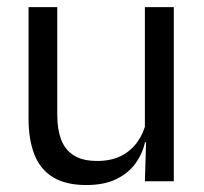

<svg xmlns="http://www.w3.org/2000/svg" viewBox="-20 -508 573 538"><path d="M140.5 -488V-184.5Q140.5 -146 151.2 -117.2Q162 -88.5 186.5 -72.8Q211 -57 252.5 -57Q291.5 -57 319.5 -71.2Q347.5 -85.5 365.2 -110.5Q383 -135.5 389.5 -167L404 -109.5H386.5Q379 -76.5 359 -49.2Q339 -22 305.2 -5.8Q271.5 10.5 222 10.5Q164.5 10.5 128.8 -11.2Q93 -33 76.5 -74.8Q60 -116.5 60 -175.5V-488ZM467 -488V0H386L389.5 -117L386 -122V-488Z"/></svg>

Font: Anek Odia Medium
Style: Regular
Weight: 400
Version: Version 1.003